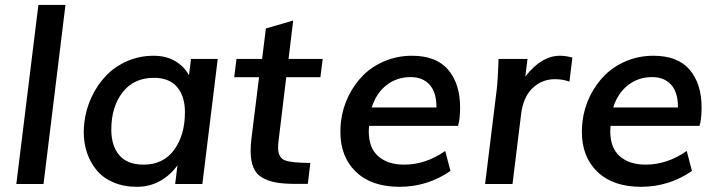

<svg xmlns="http://www.w3.org/2000/svg" viewBox="-20 -737 2880 769"><path d="M45.4 0 133.8 -717.3H242.2L154.3 0Z M528.8 11.2Q475.6 11.2 434.1 -6.6Q392.6 -24.4 367.2 -55.2Q341.8 -85.9 328.6 -124.8Q315.4 -163.6 315.4 -208.5Q315.4 -226.1 317.9 -247.1Q324.2 -299.8 346.4 -347.7Q368.7 -395.5 403.6 -432.6Q438.5 -469.7 488.3 -491.7Q538.1 -513.7 595.2 -513.7Q645 -513.7 681.4 -492.4Q717.8 -471.2 736.8 -435.5L745.1 -501H852.1L790.5 0H681.6L690.9 -75.2Q663.6 -36.1 621.6 -12.5Q579.6 11.2 528.8 11.2ZM720.7 -288.1Q720.7 -351.1 689.5 -388.2Q658.2 -425.3 596.2 -425.3Q516.1 -425.3 470.9 -367.2Q425.8 -309.1 425.8 -217.3Q425.8 -153.3 457.8 -115.5Q489.7 -77.6 555.2 -77.6Q633.8 -77.6 677.2 -136.5Q720.7 -195.3 720.7 -288.1Z M1212.9 -0.5H1166Q1118.2 -0.5 1086.9 -5.9Q1055.7 -11.2 1031 -25.1Q1006.3 -39.1 995.1 -65.7Q983.9 -92.3 983.9 -132.8Q983.9 -154.3 986.8 -179.7L1017.6 -427.7H918L927.2 -501H1029.8L1044.9 -623L1154.3 -654.8L1135.7 -501H1272.5L1263.2 -427.7H1126.5L1095.7 -173.3Q1093.8 -159.7 1093.8 -145.5Q1093.8 -106.4 1119.9 -95.5Q1146 -84.5 1223.1 -84.5Z M1814.5 -232.9H1458Q1457 -217.3 1457 -210.9Q1457 -144.5 1495.1 -111.1Q1533.2 -77.6 1599.1 -77.6Q1684.6 -77.6 1763.2 -132.3L1784.2 -52.2Q1691.9 11.2 1580.1 11.2Q1468.3 11.2 1405.8 -48.6Q1343.3 -108.4 1343.3 -209Q1343.3 -232.4 1345.7 -250Q1352.1 -304.2 1375.7 -352.3Q1399.4 -400.4 1435.5 -436.3Q1471.7 -472.2 1522.2 -492.9Q1572.8 -513.7 1629.9 -513.7Q1727.5 -513.7 1775.1 -457.5Q1822.8 -401.4 1822.8 -306.6Q1822.8 -259.3 1814.5 -232.9ZM1468.8 -306.6H1728V-309.6Q1728 -367.2 1700.7 -397.7Q1673.3 -428.2 1624.5 -428.2Q1569.3 -428.2 1528.1 -396Q1486.8 -363.8 1468.8 -306.6Z M1922.9 0 1969.2 -376Q1971.7 -396.5 1973.6 -427.7Q1975.6 -459 1976.1 -480L1976.6 -501H2092.8L2084 -430.2Q2148.4 -513.7 2222.7 -513.7Q2246.6 -513.7 2272.5 -506.3L2260.7 -410.2Q2232.9 -419.9 2203.1 -419.9Q2150.4 -419.9 2113 -384Q2075.7 -348.1 2067.4 -281.7L2032.7 0Z M2781.7 -232.9H2425.3Q2424.3 -217.3 2424.3 -210.9Q2424.3 -144.5 2462.4 -111.1Q2500.5 -77.6 2566.4 -77.6Q2651.9 -77.6 2730.5 -132.3L2751.5 -52.2Q2659.2 11.2 2547.4 11.2Q2435.5 11.2 2373 -48.6Q2310.5 -108.4 2310.5 -209Q2310.5 -232.4 2313 -250Q2319.3 -304.2 2343 -352.3Q2366.7 -400.4 2402.8 -436.3Q2439 -472.2 2489.5 -492.9Q2540 -513.7 2597.2 -513.7Q2694.8 -513.7 2742.4 -457.5Q2790 -401.4 2790 -306.6Q2790 -259.3 2781.7 -232.9ZM2436 -306.6H2695.3V-309.6Q2695.3 -367.2 2668 -397.7Q2640.6 -428.2 2591.8 -428.2Q2536.6 -428.2 2495.4 -396Q2454.1 -363.8 2436 -306.6Z"/></svg>

Font: Muli
Style: Semi-BoldItalic
Weight: 600
Italic angle: -7°
Designer: Vernon Adams
Foundry: newtypography
Version: Version 2.0; ttfautohint (v1.00rc1.2-2d82) -l 8 -r 50 -G 200